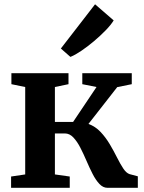

<svg xmlns="http://www.w3.org/2000/svg" viewBox="-20 -898 689 918"><path d="M33 0V-54L100.5 -64V-482L34.5 -495.5V-548H307.5V-495.5L242.5 -482V-315H329.5L441.5 -482L373.5 -495.5V-548H610V-495.5L540.5 -481.5L403 -305.5Q436 -293.5 460.8 -267.2Q485.5 -241 504.8 -208.5Q524 -176 539.5 -145Q555 -114 569.5 -92.2Q584 -70.5 599.5 -65.5L639 -55V0H494Q472.5 0 455 -18.8Q437.5 -37.5 422.5 -67Q407.5 -96.5 393.2 -129.8Q379 -163 363.8 -192.5Q348.5 -222 330.5 -241Q312.5 -260 290 -260H242.5V-64L313.5 -54V0ZM316 -626.5 271 -666 434.5 -877.5 523.5 -800.5Q510.5 -779 485.2 -753Q460 -727 429.5 -701.2Q399 -675.5 369.5 -655.5Q340 -635.5 318 -626.5Z"/></svg>

Font: Merriweather 36pt
Style: Bold
Weight: 700
Designer: Eben Sorkin
Foundry: Eben Sorkin
Version: Version 2.100